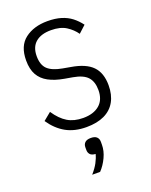

<svg xmlns="http://www.w3.org/2000/svg" viewBox="-142 -599 714 909"><g transform="rotate(-20 215.0 -145.0)"><path d="M215 12Q155 12 112 -12Q69 -36 37 -83L76 -115Q104 -73 136.5 -53.5Q169 -34 215 -34Q267 -34 297 -59.5Q327 -85 327 -134Q327 -176 306 -199.5Q285 -223 234 -232L194 -239Q148 -247 116.5 -264Q85 -281 69 -309.5Q53 -338 53 -382Q53 -455 97.5 -489Q142 -523 211 -523Q250 -523 279.5 -514Q309 -505 331 -488Q353 -471 371 -447L335 -414Q317 -440 288 -458.5Q259 -477 212 -477Q162 -477 134.5 -453.5Q107 -430 107 -384Q107 -340 129.5 -318.5Q152 -297 202 -288L241 -281Q314 -269 347 -235Q380 -201 380 -139Q380 -91 361 -57Q342 -23 305 -5.5Q268 12 215 12ZM215 67Q235 67 244.5 76Q254 85 254 100V115Q254 146 239 178Q224 210 202 233H162Q183 209 194.5 187.5Q206 166 211 146Q192 145 184 136Q176 127 176 114V100Q176 85 185.5 76Q195 67 215 67Z"/></g></svg>

Font: IBM Plex Sans Condensed Light
Style: Regular
Weight: 300
Width: 3
Designer: Mike Abbink, Paul van der Laan, Pieter van Rosmalen
Foundry: Bold Monday
Version: Version 3.201